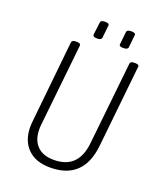

<svg xmlns="http://www.w3.org/2000/svg" viewBox="-156 -961 902 1068"><g transform="rotate(20 295.0 -427.5)"><path d="M268 6Q183 6 135.5 -41Q88 -88 88 -171Q88 -178 88.5 -186Q89 -194 90 -202L140 -688Q142 -702 164 -702H172Q194 -702 193 -688L141 -198Q140 -192 140 -185.5Q140 -179 140 -174Q140 -111 174.5 -76Q209 -41 273 -41Q418 -41 434 -198L486 -688Q488 -702 509 -702H517Q540 -702 538 -688L487 -202Q465 6 268 6ZM424 -758Q398 -758 400 -772L408 -847Q410 -861 435 -861Q462 -861 460 -847L452 -772Q450 -758 424 -758ZM269 -758Q243 -758 244 -772L253 -847Q255 -861 280 -861Q306 -861 304 -847L296 -772Q294 -758 269 -758Z"/></g></svg>

Font: Asap Condensed Condensed ExtraLight
Style: Italic
Weight: 200
Width: 3
Italic angle: -6°
Designer: Pablo Cosgaya
Foundry: Omnibus-Type
Version: Version 3.001; ttfautohint (v1.8.4.7-5d5b)